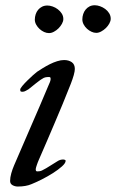

<svg xmlns="http://www.w3.org/2000/svg" viewBox="-20 -701 437 724"><path d="M18.1 -18.6Q18.1 -31.7 22.5 -47.4Q26.9 -63 33.2 -77.6Q65.9 -154.3 97.9 -227.3Q129.9 -300.3 161.6 -376Q165.5 -384.3 168.2 -391.4Q170.9 -398.4 170.9 -402.8Q170.9 -406.7 169.9 -408.7Q168.9 -410.6 164.6 -410.6Q156.2 -410.6 150.4 -409.2Q144.5 -407.7 139.2 -403.8Q133.8 -400.9 127.2 -395.8Q120.6 -390.6 113.5 -385.3Q106.4 -379.9 99.9 -374.3Q93.3 -368.7 87.4 -364.3Q83 -361.8 76.9 -358.4Q70.8 -355 65.4 -355Q60.1 -355 58.1 -356.2Q56.2 -357.4 56.2 -363.3Q56.2 -367.2 64.2 -377Q72.3 -386.7 83 -397.2Q93.8 -407.7 104.2 -417.2Q114.7 -426.8 119.6 -430.2Q128.9 -436.5 141.6 -444.3Q154.3 -452.1 168 -459Q181.6 -465.8 195.6 -470.2Q209.5 -474.6 221.7 -474.6Q238.8 -474.6 250.5 -466.6Q262.2 -458.5 262.2 -440.9Q262.2 -432.6 258.1 -417.7Q253.9 -402.8 247.1 -385.3Q231.4 -345.2 216.3 -308.8Q201.2 -272.5 186.3 -237.5Q171.4 -202.6 156.5 -167.7Q141.6 -132.8 125.5 -96.2Q124 -93.3 122.3 -88.4Q120.6 -83.5 118.9 -78.9Q117.2 -74.2 116 -69.8Q114.7 -65.4 114.7 -63.5Q114.7 -59.6 115.7 -57.1Q116.7 -54.7 121.1 -54.7Q125 -54.7 129.6 -55.4Q134.3 -56.2 138.2 -58.1Q154.8 -66.4 168 -75.2Q181.2 -84 196.3 -92.8Q202.1 -96.7 207.5 -98.1Q212.9 -99.6 218.3 -99.6Q220.2 -99.6 223.9 -98.6Q227.5 -97.7 227.5 -94.7Q227.5 -85.9 213.6 -73.5Q199.7 -61 179.7 -48.3Q159.7 -35.6 137.5 -24.4Q115.2 -13.2 99.1 -6.8Q78.1 2.4 46.9 2.4Q36.6 2.4 27.3 -2.7Q18.1 -7.8 18.1 -18.6ZM111.3 -627Q111.3 -637.2 114.5 -647Q117.7 -656.7 123.8 -664.1Q129.9 -671.4 138.7 -675.8Q147.5 -680.2 158.7 -680.2Q168 -680.2 178.5 -676.5Q189 -672.9 198 -666Q207 -659.2 212.9 -649.9Q218.8 -640.6 218.8 -629.4Q218.8 -620.6 213.6 -611.3Q208.5 -602.1 200.7 -594.2Q192.9 -586.4 183.3 -581.3Q173.8 -576.2 164.6 -576.2Q155.8 -576.2 146.5 -580.3Q137.2 -584.5 129.4 -591.6Q121.6 -598.6 116.5 -607.9Q111.3 -617.2 111.3 -627ZM290.5 -627.9Q290.5 -638.2 293.7 -647.9Q296.9 -657.7 303 -665Q309.1 -672.4 317.6 -676.8Q326.2 -681.2 337.4 -681.2Q346.7 -681.2 357.2 -677.5Q367.7 -673.8 376.7 -667.2Q385.7 -660.6 391.6 -651.1Q397.5 -641.6 397.5 -630.4Q397.5 -621.6 392.3 -612.3Q387.2 -603 379.2 -595.2Q371.1 -587.4 361.6 -582.3Q352.1 -577.1 342.8 -577.1Q334 -577.1 325 -581.3Q315.9 -585.4 308.1 -592.5Q300.3 -599.6 295.4 -608.9Q290.5 -618.2 290.5 -627.9Z"/></svg>

Font: IM FELL French Canon
Style: Italic
Weight: 400
Italic angle: -17°
Designer: Igino Marini
Foundry: Igino Marini
Version: 3.00